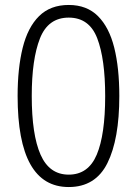

<svg xmlns="http://www.w3.org/2000/svg" viewBox="-20 -745 553 774"><path d="M461 -358Q461 -184 413 -87.5Q365 9 257 9Q51 9 51 -358Q51 -470 71.5 -552.5Q92 -635 137.5 -680Q183 -725 257 -725Q330 -725 375 -680Q420 -635 440.5 -553Q461 -471 461 -358ZM108 -358Q108 -202 143.5 -121.5Q179 -41 257 -41Q336 -41 370 -121.5Q404 -202 404 -358Q404 -507 372 -590.5Q340 -674 257 -674Q174 -674 141 -590Q108 -506 108 -358Z"/></svg>

Font: Noto Sans Thai Looped SemiCondensed Light
Style: Regular
Weight: 300
Width: 4
Designer: Sasikarn Vongin, Ben Mitchell
Foundry: The Fontpad Ltd
Version: Version 1.001; ttfautohint (v1.8.4.7-5d5b)